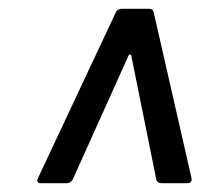

<svg xmlns="http://www.w3.org/2000/svg" viewBox="-20 -720 482 436"><path d="M72 -304H132C137 -304 142 -307 145 -312L272 -594C273 -597 277 -597 278 -594L335 -312C336 -307 341 -304 346 -304H406C413 -304 416 -308 415 -315L329 -692C328 -698 324 -700 319 -700H256C251 -700 246 -698 243 -692L66 -315C63 -308 65 -304 72 -304Z"/></svg>

Font: Barlow Semi Condensed Medium
Style: Italic
Weight: 500
Width: 4
Italic angle: -7°
Designer: Jeremy Tribby
Foundry: Tribby Type
Version: Version 1.422;hotconv 1.0.109;makeotfexe 2.5.65596